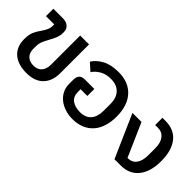

<svg xmlns="http://www.w3.org/2000/svg" viewBox="19 -1108 1667 1667"><g transform="rotate(45 852.0 -274.5)"><path d="M283 12Q234 12 193.5 0Q153 -12 123.5 -36.5Q94 -61 78 -97.5Q62 -134 62 -184Q62 -241 77.5 -274.5Q93 -308 113 -335Q131 -360 143.5 -386Q156 -412 156 -439V-458H55V-549H169Q214 -549 238.5 -527.5Q263 -506 263 -469V-462Q263 -429 251.5 -398.5Q240 -368 217 -328Q199 -296 188.5 -269.5Q178 -243 178 -208V-179Q178 -129 206 -103Q234 -77 281 -77Q331 -77 357.5 -107.5Q384 -138 384 -192V-549H493V-196Q493 -99 439 -43.5Q385 12 283 12Z M849 12Q799 12 755.5 -2.5Q712 -17 680.5 -42.5Q649 -68 631 -104Q613 -140 613 -184V-234Q613 -269 629 -288.5Q645 -308 687 -308H799V-222H716V-192Q716 -132 753.5 -104.5Q791 -77 854 -77Q919 -77 954.5 -117Q990 -157 990 -230V-316Q990 -390 950.5 -431Q911 -472 839 -472Q779 -472 736.5 -447Q694 -422 672 -387L604 -448Q633 -496 693 -528.5Q753 -561 844 -561Q968 -561 1037 -485.5Q1106 -410 1106 -275Q1106 -209 1089 -155.5Q1072 -102 1039 -65Q1006 -28 958 -8Q910 12 849 12Z M1180 -395H1291L1426 -88H1429Q1481 -88 1509 -125.5Q1537 -163 1537 -232V-318Q1537 -385 1508 -422.5Q1479 -460 1428 -460H1394V-549H1430Q1539 -549 1596 -477Q1653 -405 1653 -275Q1653 -145 1594.5 -72.5Q1536 0 1431 0H1354Z"/></g></svg>

Font: IBM Plex Thai Medium
Style: Regular
Weight: 500
Designer: Mike Abbink, Paul van der Laan, Pieter van Rosmalen, Ben Mitchell, Mark Frömberg
Foundry: Bold Monday
Version: Version 1.0